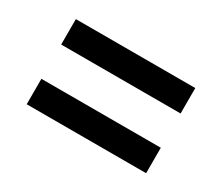

<svg xmlns="http://www.w3.org/2000/svg" viewBox="-68 -645 718 621"><g transform="rotate(30 291.0 -334.0)"><path d="M68 -398V-493H514V-398ZM68 -175V-270H514V-175Z"/></g></svg>

Font: Gantari SemiBold
Style: Regular
Weight: 600
Designer: Anugrah Pasau
Foundry: Lafontype
Version: Version 1.000; ttfautohint (v1.8.3)